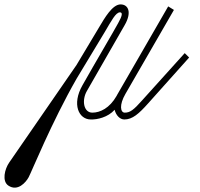

<svg xmlns="http://www.w3.org/2000/svg" viewBox="-122 -531 908 871"><path d="M-84 311C-42 339 -5 297 8 273C22 247 111 26 226 -175L354 -387C383 -436 403 -475 422 -475C436 -475 432 -458 414 -426C393 -387 314 -254 252 -144C203 -58 235 11 290 11C319 12 368 1 398 -33C404 -8 422 11 442 11C479 11 508 -15 550 -62L736 -270L716 -290L523 -76C484 -32 468 -20 444 -20C424 -20 418 -55 447 -105L667 -486L641 -502L409 -100L407 -96C375 -40 332 -20 297 -20C257 -20 248 -76 272 -118L443 -416C477 -474 461 -511 425 -511C388 -511 353 -450 328 -408L225 -236L-80 206C-101 236 -114 291 -84 311Z"/></svg>

Font: Louise
Style: Regular
Weight: 400
Designer: Ange Degheest & Luna Delabre & Camille Depalle
Foundry: Velvetyne Type Foundry
Version: Version 1.000;FEAKit 1.0